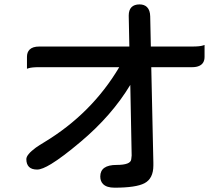

<svg xmlns="http://www.w3.org/2000/svg" viewBox="-20 -807 1040 890"><path d="M520.5 -42.5Q585.9 -42.5 588.4 -68.8L590.3 -86.4L584 -413.6Q498 -271 354 -149.9Q269.5 -78.6 217.3 -46.9Q174.8 -21 152.3 -21Q127 -21 114.5 -33.4Q102.1 -45.9 102.1 -69.3Q102.1 -90.3 146 -122.6Q162.6 -134.3 185.5 -147.9Q405.3 -280.8 532.7 -495.6H162.1Q127 -495.6 112.3 -490.7L105 -488.3V-543.5Q105 -564.9 117.2 -577.1Q131.3 -591.3 162.1 -591.3H579.6Q576.7 -733.4 576.7 -734.4Q576.7 -760.7 589.6 -773.7Q602.5 -786.6 627 -786.6Q648.9 -786.6 661.6 -773.9Q675.8 -759.8 676.3 -730.5L679.2 -591.3H871.1Q906.2 -591.3 920.9 -596.2L928.2 -598.6V-543.5Q928.2 -513.2 904.3 -502Q891.1 -495.6 871.1 -495.6H681.2L690.9 -53.7V-40Q690.9 21 649.4 42.5Q609.9 63 510.7 63Q474.6 63 458 46.4Q444.8 33.2 444.8 11.2Q444.8 -42.5 520.5 -42.5Z"/></svg>

Font: YuPearl-Medium
Style: Medium
Weight: 500
Designer: Max Yao
Foundry: Max-Everyday
Version: Version 1.011; ttfautohint (v1.8.3)